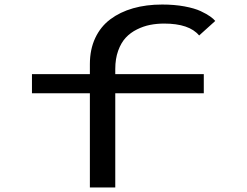

<svg xmlns="http://www.w3.org/2000/svg" viewBox="-20 -827 1090 847"><path d="M121 -500H376.5V-544Q376.5 -609 400.2 -659.5Q424 -710 466.8 -742Q509.5 -774 567.2 -790.5Q625 -807 695.5 -807Q749 -807 793.8 -798.8Q838.5 -790.5 865.5 -777.8Q892.5 -765 907.5 -754.2Q922.5 -743.5 929.5 -734.5L858.5 -670.5Q815 -723 704 -723Q671.5 -723 642.2 -717.2Q613 -711.5 584.2 -697.2Q555.5 -683 534.8 -660.8Q514 -638.5 501.2 -603Q488.5 -567.5 488.5 -522.5V-500H879V-415.5H488.5V0H376.5V-415.5H121Z"/></svg>

Font: League Mono Extended
Style: Regular
Weight: 400
Width: 9
Designer: Tyler Finck
Foundry: The League of Moveable Type / Tyler Finck
Version: Version 2.210